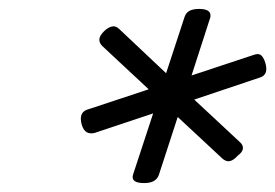

<svg xmlns="http://www.w3.org/2000/svg" viewBox="-20 -1024 616 430"><path d="M303 -614Q272 -614 278 -633L323 -770L191 -726Q181 -724 174 -728Q167 -732 163 -745Q156 -771 174 -778L313 -824L209 -921Q202 -928 202.5 -936Q203 -944 213 -954Q221 -962 230 -964.5Q239 -967 247 -959L352 -860L393 -985Q396 -995 404 -999.5Q412 -1004 426 -1004Q455 -1004 451 -985L409 -855L548 -901Q559 -905 564.5 -900.5Q570 -896 574 -884Q582 -858 564 -851L415 -801L517 -706Q525 -699 524 -691Q523 -683 512 -675Q504 -666 496 -663.5Q488 -661 479 -668L378 -762L336 -633Q330 -614 303 -614Z"/></svg>

Font: Playwrite SK
Style: Regular
Weight: 400
Designer: Veronika Burian, José Scaglione
Foundry: TypeTogether
Version: Version 1.002